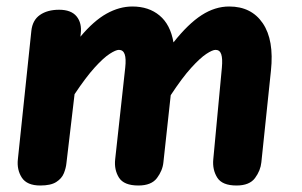

<svg xmlns="http://www.w3.org/2000/svg" viewBox="-20 -571 930 591"><path d="M104 0Q63 0 47.2 -24.2Q31.5 -48.5 35 -80.5L76.5 -476Q80 -509 103 -525Q126 -541 162 -541Q199 -541 215.8 -520.5Q232.5 -500 228.5 -467L227.5 -458Q268.5 -507 308 -529Q347.5 -551 387.5 -551Q438 -551 471.2 -523.2Q504.5 -495.5 514 -440.5Q559.5 -498 600.8 -524.5Q642 -551 685.5 -551Q754 -551 789 -499.2Q824 -447.5 814 -353.5L784.5 -71.5Q782 -46 765 -23Q748 0 708 0Q664 0 648.8 -24.2Q633.5 -48.5 636.5 -80.5L663 -363Q665.5 -390.5 661 -404Q656.5 -417.5 643.5 -417.5Q634 -417.5 615 -405Q596 -392.5 568.5 -362.2Q541 -332 505.5 -278L483 -71.5Q480.5 -46 463.2 -23Q446 0 406 0Q361.5 0 346.2 -24.2Q331 -48.5 334.5 -80.5L365.5 -363Q368.5 -390.5 363.8 -404Q359 -417.5 346 -417.5Q336.5 -417.5 317.5 -405.2Q298.5 -393 271.5 -363.2Q244.5 -333.5 209.5 -281L184.5 -69Q183 -53.5 176.5 -37.5Q170 -21.5 153.2 -10.8Q136.5 0 104 0Z"/></svg>

Font: Edu SA Hand
Style: Bold
Weight: 700
Designer: Tina and Corey Anderson, Eben Sorkin, Mirko Velimirovic
Foundry: Google for Education
Version: Version 2.000